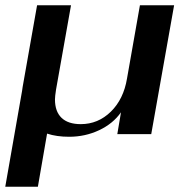

<svg xmlns="http://www.w3.org/2000/svg" viewBox="-41 -510 707 730"><path d="M621 -490 534 0H405L419 -83Q389 -40 336 -15Q283 10 222 10Q174 10 138 -2L103 200H-21L43 -165Q43 -169 45 -179L100 -490H229L172 -169Q168 -143 168 -132Q168 -86 193 -62Q218 -38 266 -38Q332 -38 380.5 -85.5Q429 -133 442 -212L491 -490Z"/></svg>

Font: Fahkwang SemiBold
Style: Italic
Weight: 600
Italic angle: -10°
Version: Version 1.000; ttfautohint (v1.6)